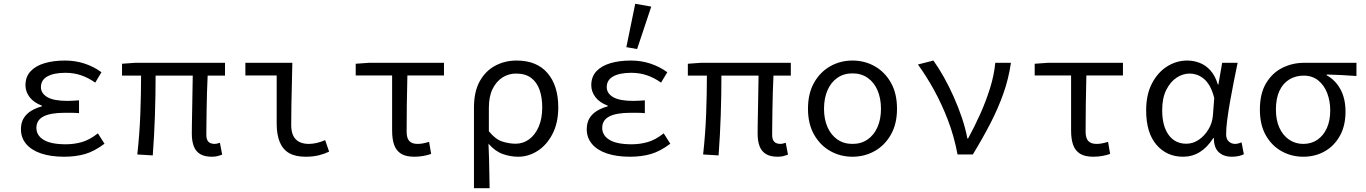

<svg xmlns="http://www.w3.org/2000/svg" viewBox="-20 -819 7240 1018"><path d="M320 12Q249 12 197.5 -5.5Q146 -23 118.5 -56Q91 -89 91 -134Q91 -169 106 -193Q121 -217 146.5 -232Q172 -247 202 -255V-259Q159 -275 137 -304Q115 -333 115 -367Q115 -412 142 -441Q169 -470 216.5 -484Q264 -498 325 -498Q379 -498 428 -482Q477 -466 518 -436L485 -381Q448 -407 409.5 -420Q371 -433 327 -433Q266 -433 231.5 -414Q197 -395 197 -357Q197 -324 231 -304Q265 -284 338 -284Q352 -284 366.5 -285Q381 -286 399 -287V-219Q378 -221 359.5 -221Q341 -221 323 -221Q248 -221 210.5 -201.5Q173 -182 173 -141Q173 -101 211.5 -77.5Q250 -54 329 -54Q374 -54 415 -66Q456 -78 499 -112L534 -57Q481 -17 431.5 -2.5Q382 12 320 12Z M1103 12Q1065 12 1041.5 -2Q1018 -16 1007.5 -43.5Q997 -71 997 -110Q997 -129 997.5 -164Q998 -199 999 -243Q1000 -287 1000.5 -332.5Q1001 -378 1002 -418H805Q805 -316 801.5 -209Q798 -102 790 5L708 0Q720 -108 724 -214Q728 -320 728 -418H627V-481L696 -486H1173V-418H1081Q1079 -377 1077.5 -329.5Q1076 -282 1075.5 -237Q1075 -192 1074.5 -157Q1074 -122 1074 -104Q1074 -79 1085 -67.5Q1096 -56 1119 -56Q1124 -56 1130 -57.5Q1136 -59 1146 -62L1158 1Q1147 5 1134 8.5Q1121 12 1103 12Z M1600 12Q1546 12 1512.5 -7.5Q1479 -27 1463 -66.5Q1447 -106 1447 -163V-419H1281V-486H1530Q1529 -432 1527.5 -374Q1526 -316 1525 -260.5Q1524 -205 1524 -157Q1524 -105 1548 -80.5Q1572 -56 1618 -56Q1637 -56 1659 -61Q1681 -66 1704 -76L1725 -15Q1700 -3 1670 4.5Q1640 12 1600 12Z M2176 12Q2132 12 2106.5 -4Q2081 -20 2070 -50.5Q2059 -81 2059 -127V-419H1866V-481L1936 -486H2334V-419H2140Q2138 -342 2137 -266.5Q2136 -191 2136 -121Q2136 -86 2150.5 -71Q2165 -56 2194 -56Q2209 -56 2224 -59Q2239 -62 2255 -67L2266 -3Q2250 3 2226.5 7.5Q2203 12 2176 12Z M2493 179V-248Q2493 -333 2523.5 -388Q2554 -443 2605.5 -470.5Q2657 -498 2719 -498Q2826 -498 2883 -431.5Q2940 -365 2940 -250Q2940 -168 2909.5 -109Q2879 -50 2830.5 -19Q2782 12 2728 12Q2686 12 2645.5 -2.5Q2605 -17 2570 -57Q2572 -13 2573 24.5Q2574 62 2574.5 99Q2575 136 2576 179ZM2714 -57Q2753 -57 2785 -80Q2817 -103 2836 -146.5Q2855 -190 2855 -250Q2855 -303 2840.5 -343.5Q2826 -384 2795.5 -406.5Q2765 -429 2716 -429Q2677 -429 2644.5 -408.5Q2612 -388 2592 -348Q2572 -308 2572 -247V-123Q2607 -80 2643.5 -68.5Q2680 -57 2714 -57Z M3320 12Q3249 12 3197.5 -5.5Q3146 -23 3118.5 -56Q3091 -89 3091 -134Q3091 -169 3106 -193Q3121 -217 3146.5 -232Q3172 -247 3202 -255V-259Q3159 -275 3137 -304Q3115 -333 3115 -367Q3115 -412 3142 -441Q3169 -470 3216.5 -484Q3264 -498 3325 -498Q3379 -498 3428 -482Q3477 -466 3518 -436L3485 -381Q3448 -407 3409.5 -420Q3371 -433 3327 -433Q3266 -433 3231.5 -414Q3197 -395 3197 -357Q3197 -324 3231 -304Q3265 -284 3338 -284Q3352 -284 3366.5 -285Q3381 -286 3399 -287V-219Q3378 -221 3359.5 -221Q3341 -221 3323 -221Q3248 -221 3210.5 -201.5Q3173 -182 3173 -141Q3173 -101 3211.5 -77.5Q3250 -54 3329 -54Q3374 -54 3415 -66Q3456 -78 3499 -112L3534 -57Q3481 -17 3431.5 -2.5Q3382 12 3320 12ZM3358 -559 3301 -569 3348 -799 3433 -784Z M4103 12Q4065 12 4041.5 -2Q4018 -16 4007.5 -43.5Q3997 -71 3997 -110Q3997 -129 3997.5 -164Q3998 -199 3999 -243Q4000 -287 4000.5 -332.5Q4001 -378 4002 -418H3805Q3805 -316 3801.5 -209Q3798 -102 3790 5L3708 0Q3720 -108 3724 -214Q3728 -320 3728 -418H3627V-481L3696 -486H4173V-418H4081Q4079 -377 4077.5 -329.5Q4076 -282 4075.5 -237Q4075 -192 4074.5 -157Q4074 -122 4074 -104Q4074 -79 4085 -67.5Q4096 -56 4119 -56Q4124 -56 4130 -57.5Q4136 -59 4146 -62L4158 1Q4147 5 4134 8.5Q4121 12 4103 12Z M4500 12Q4436 12 4382.5 -18Q4329 -48 4296.5 -105Q4264 -162 4264 -242Q4264 -324 4296.5 -381Q4329 -438 4382.5 -468Q4436 -498 4500 -498Q4564 -498 4617.5 -468Q4671 -438 4703.5 -381Q4736 -324 4736 -242Q4736 -162 4703.5 -105Q4671 -48 4617.5 -18Q4564 12 4500 12ZM4500 -56Q4546 -56 4580 -79.5Q4614 -103 4632.5 -145Q4651 -187 4651 -242Q4651 -298 4632.5 -340.5Q4614 -383 4580 -406.5Q4546 -430 4500 -430Q4454 -430 4420 -406.5Q4386 -383 4367.5 -340.5Q4349 -298 4349 -242Q4349 -187 4367.5 -145Q4386 -103 4420 -79.5Q4454 -56 4500 -56Z M5057 0Q5039 -96 5006.5 -181Q4974 -266 4933 -340.5Q4892 -415 4847 -477L4929 -498Q4957 -459 4984.5 -410Q5012 -361 5036.5 -306Q5061 -251 5080 -195Q5099 -139 5109 -85H5113Q5147 -147 5177.5 -215Q5208 -283 5229.5 -352Q5251 -421 5257 -486H5340Q5328 -402 5300 -323Q5272 -244 5231.5 -165.5Q5191 -87 5138 0Z M5776 12Q5732 12 5706.5 -4Q5681 -20 5670 -50.5Q5659 -81 5659 -127V-419H5466V-481L5536 -486H5934V-419H5740Q5738 -342 5737 -266.5Q5736 -191 5736 -121Q5736 -86 5750.5 -71Q5765 -56 5794 -56Q5809 -56 5824 -59Q5839 -62 5855 -67L5866 -3Q5850 3 5826.5 7.5Q5803 12 5776 12Z M6253 12Q6166 12 6111.5 -51.5Q6057 -115 6057 -234Q6057 -318 6088 -377Q6119 -436 6168.5 -467Q6218 -498 6275 -498Q6308 -498 6340 -486Q6372 -474 6397.5 -446Q6423 -418 6437 -371H6440L6460 -486H6542Q6532 -438 6521.5 -385.5Q6511 -333 6502 -281.5Q6493 -230 6487 -185Q6481 -140 6481 -107Q6481 -82 6495 -69Q6509 -56 6529 -56Q6537 -56 6546 -58.5Q6555 -61 6563 -64L6575 -1Q6565 4 6549 8Q6533 12 6511 12Q6468 12 6442 -12Q6416 -36 6416 -87H6413Q6350 12 6253 12ZM6270 -57Q6305 -57 6335.5 -77.5Q6366 -98 6387 -132.5Q6408 -167 6411 -208L6418 -299Q6408 -339 6393 -364.5Q6378 -390 6359.5 -404Q6341 -418 6323 -423.5Q6305 -429 6288 -429Q6251 -429 6218 -407Q6185 -385 6163.5 -342Q6142 -299 6142 -235Q6142 -151 6176 -104Q6210 -57 6270 -57Z M6890 12Q6828 12 6775.5 -17Q6723 -46 6691.5 -101.5Q6660 -157 6660 -238Q6660 -323 6693 -378Q6726 -433 6779.5 -459.5Q6833 -486 6894 -486H7172V-416Q7130 -419 7093 -421Q7056 -423 7014 -424V-420Q7061 -394 7087.5 -345Q7114 -296 7114 -227Q7114 -152 7084 -98.5Q7054 -45 7003.5 -16.5Q6953 12 6890 12ZM6890 -56Q6933 -56 6965 -78Q6997 -100 7015 -139.5Q7033 -179 7033 -234Q7033 -283 7017 -325Q7001 -367 6969.5 -392.5Q6938 -418 6892 -418Q6850 -418 6816.5 -398Q6783 -378 6764 -338Q6745 -298 6745 -238Q6745 -182 6763.5 -141.5Q6782 -101 6815 -78.5Q6848 -56 6890 -56Z"/></svg>

Font: Source Code Pro
Style: Regular
Weight: 400
Monospace: yes
Designer: Paul D. Hunt, Teo Tuominen
Foundry: Adobe Systems Incorporated
Version: Version 1.018;hotconv 1.0.116;makeotfexe 2.5.65601